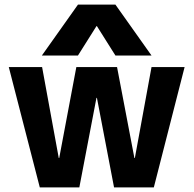

<svg xmlns="http://www.w3.org/2000/svg" viewBox="-20 -810 837 830"><path d="M18 -520H162L234 -127H236L310 -520H486L561 -127H563L635 -520H778L645 0H473L399 -387H397L323 0H152ZM317 -790H479L635 -570H479L399 -697H397L317 -570H161Z"/></svg>

Font: Enso
Style: Bold
Weight: 700
Designer: Coji Morishita
Foundry: UNDERFOREST DESIGN
Version: Version 1.000